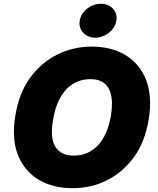

<svg xmlns="http://www.w3.org/2000/svg" viewBox="-20 -983 835 1013"><path d="M61.1 -373.6Q80.3 -492.2 139.2 -573.2Q168.3 -613.3 204.4 -643.8Q240.4 -674.4 281.8 -695.1Q323.2 -715.9 369.3 -726.6Q415.5 -737.2 464.5 -737.2Q512.1 -737.2 556.1 -726.9Q600.1 -716.6 637.4 -695.1Q674.7 -673.7 703.8 -640.4Q733 -607.2 750.7 -561.4Q784.8 -473.7 764.2 -350.9Q744.3 -232.2 685.4 -152Q656.2 -112.6 620.4 -82.2Q584.5 -51.8 543.5 -31.4Q502.5 -11 456.9 -0.5Q411.2 9.9 362.2 9.9Q315 9.9 271 -0.2Q226.9 -10.3 189.6 -31.4Q152.3 -52.6 122.9 -85.6Q93.4 -118.6 74.9 -164.4Q40.5 -250 61.1 -373.6ZM369.3 -161.9Q408.4 -161.9 440.5 -176.1Q472.7 -190.3 497.7 -217.3Q522.7 -244.3 539.8 -283.7Q556.8 -323.2 565.3 -373.6Q580.3 -467.3 553.4 -516.3Q526.6 -565.3 457.4 -565.3Q426.5 -565.3 401.1 -557Q375.7 -548.7 355.1 -533.9Q334.5 -519.2 318.7 -498.9Q302.9 -478.7 291.2 -454.7Q279.5 -430.8 271.8 -404.5Q264.2 -378.2 259.9 -350.9Q242.9 -256 272 -209Q301.1 -161.9 369.3 -161.9ZM400.6 -873.6Q403.8 -893.5 414.2 -909.8Q424.7 -926.1 440 -938Q455.3 -949.9 473.9 -956.5Q492.5 -963.1 512.1 -963.1Q552.2 -963.1 576 -937.1Q600.1 -910.9 593.8 -873.6Q590.6 -854 579.9 -837.7Q569.2 -821.4 554.2 -809.5Q539.1 -797.6 520.6 -790.8Q502.1 -784.1 483 -784.1Q443.9 -784.1 418.7 -810.7Q394.9 -836.3 400.6 -873.6Z"/></svg>

Font: Inter P Black
Style: Italic
Weight: 900
Italic angle: -9.40001°
Designer: Rasmus Andersson
Foundry: rsms
Version: Version 3.018;git-588b23468